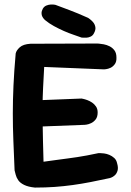

<svg xmlns="http://www.w3.org/2000/svg" viewBox="-20 -851 591 869"><path d="M138 -2Q108 -5 89.5 -14Q71 -23 62.5 -35.5Q54 -48 51 -60.5Q48 -73 46 -80Q43 -152 40.5 -214.5Q38 -277 38 -337.5Q38 -398 41 -464Q44 -530 51 -609Q54 -623 69.5 -637Q85 -651 118 -653L420 -654Q420 -654 428 -653.5Q436 -653 449.5 -650.5Q463 -648 476 -641.5Q489 -635 498 -623Q507 -611 507 -591Q508 -572 499.5 -560.5Q491 -549 480 -544Q469 -539 460 -538Q451 -537 451 -537L180 -548Q177 -496 175 -453.5Q173 -411 172.5 -372.5Q172 -334 173 -295.5Q174 -257 174.5 -214Q175 -171 177 -119Q212 -124 239 -127.5Q266 -131 287.5 -134Q309 -137 330 -140Q351 -143 374 -147.5Q397 -152 426 -158Q426 -158 433 -158Q440 -158 451.5 -156.5Q463 -155 475 -150Q487 -145 497 -136Q507 -127 510 -112Q516 -92 512 -78.5Q508 -65 499.5 -57.5Q491 -50 484 -47.5Q477 -45 477 -45Q431 -35 390 -27Q349 -19 309 -13.5Q269 -8 228 -5Q187 -2 138 -2ZM77 -275 70 -394 349 -405Q349 -405 356.5 -403.5Q364 -402 375 -398Q386 -394 396.5 -387Q407 -380 414.5 -369Q422 -358 422 -342Q422 -322 413 -310.5Q404 -299 392 -293.5Q380 -288 371.5 -287Q363 -286 363 -286ZM349 -681Q333 -687 312 -694Q291 -701 268.5 -711Q246 -721 224 -733Q202 -745 184 -760Q184 -760 180 -764Q176 -768 172 -775Q168 -782 168 -791.5Q168 -801 174 -812Q180 -822 190 -826Q200 -830 209.5 -830.5Q219 -831 225 -830Q231 -829 231 -829Q260 -818 295 -805Q330 -792 379 -770Q379 -770 386 -765Q393 -760 401 -751Q409 -742 411.5 -729Q414 -716 405 -700Q400 -690 390.5 -685.5Q381 -681 372 -680.5Q363 -680 356 -680.5Q349 -681 349 -681Z"/></svg>

Font: Sour Gummy Black SemiBold
Style: Regular
Weight: 600
Version: Version 1.000